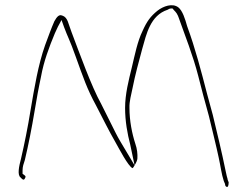

<svg xmlns="http://www.w3.org/2000/svg" viewBox="-20 -692 951 749"><path d="M60 0C65 5 73 16 78 2C83 -5 76 -8 68 -14V-27C68 -42 72 -53 77 -68C91 -127 104 -193 115 -259L127 -328C131 -351 136 -372 140 -393C151 -454 172 -509 194 -562C198 -571 202 -580 206 -588L220 -614L230 -586C244 -548 252 -537 275 -472C305 -389 319 -346 355 -280C381 -230 405 -181 431 -136C443 -115 480 -43 497 -36C500 -38 502 -42 505 -47L449 -141C437 -161 426 -184 414 -208L375 -286C336 -356 289 -488 259 -567C246 -600 245 -623 224 -631H223C211 -637 202 -627 192 -609C180 -582 168 -548 156 -516C129 -440 114 -349 99 -261C89 -198 75 -129 62 -73C54 -43 47 -10 60 0ZM468 -271C468 -219 477 -170 488 -128L505 -47C510 -55 516 -67 516 -74C517 -91 515 -111 508 -131C495 -171 485 -221 485 -271C484 -296 492 -323 497 -348C507 -399 522 -454 535 -502C551 -558 566 -632 634 -654C637 -655 640 -659 648 -659H653C661 -648 667 -647 675 -629V-628L676 -626C702 -553 733 -475 753 -397C766 -345 780 -293 795 -239L816 -152C823 -124 828 -100 833 -78C841 -42 844 -13 853 14L858 26C858 30 858 31 861 35C870 43 872 29 872 19L868 9V7C866 0 863 -10 860 -26C846 -95 827 -174 810 -244L788 -325C765 -414 742 -503 710 -590C702 -619 692 -650 676 -663C653 -681 617 -668 594 -650C567 -628 553 -609 536 -571C516 -530 506 -478 494 -428C482 -379 468 -325 468 -271ZM505 -47V-48Z"/></svg>

Font: Stray Cat
Style: ExLtExt
Weight: 200
Version: Version 1.0